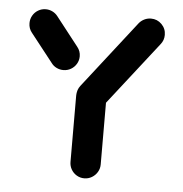

<svg xmlns="http://www.w3.org/2000/svg" viewBox="-43 -561 574 603"><g transform="rotate(5 243.5 -259.5)"><path d="M244.1 -304.1Q257 -304.1 268 -297.6Q278.9 -291.1 285.2 -280.2Q291.5 -269.3 291.5 -256.3L291.9 -47.8Q291.9 -34.8 285.4 -23.9Q278.9 -13 268 -6.5Q257 0 244.1 0Q231.1 0 220.2 -6.5Q209.3 -13 203 -23.9Q196.7 -34.8 196.7 -47.8L196.3 -256.3Q196.3 -269.3 202.8 -280.2Q209.3 -291.1 220.2 -297.6Q231.1 -304.1 244.1 -304.1ZM196.7 -380.4Q196.7 -367.4 190.2 -356.5Q183.7 -345.6 172.8 -339.3Q161.9 -333 148.9 -333Q137.8 -333 127.8 -337.8Q117.8 -342.6 111.5 -351.1L40.7 -441.1Q30.4 -453.7 30.4 -470.7Q30.4 -483.7 36.7 -494.6Q43 -505.6 53.9 -512Q64.8 -518.5 77.8 -518.5Q88.9 -518.5 98.7 -513.7Q108.5 -508.9 115.2 -500.4L186.3 -409.6Q196.7 -396.7 196.7 -380.4ZM409.6 -518.1Q429.3 -518.1 443.1 -504.3Q457 -490.4 457 -470.7Q457 -453.7 446.7 -441.1L281.5 -229.6Q275.2 -221.1 265.2 -216.3Q255.2 -211.5 244.1 -211.5Q224.4 -211.5 210.6 -225.4Q196.7 -239.3 196.7 -258.9Q196.7 -275.2 206.7 -288.1L372.2 -500.4Q378.9 -508.5 388.7 -513.3Q398.5 -518.1 409.6 -518.1Z"/></g></svg>

Font: 26F Galaxy Sans Extra Bold
Style: Regular
Weight: 800
Designer: C₂₉H₂₅N₃O₅
Version: Version 1.100